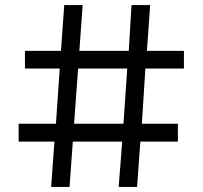

<svg xmlns="http://www.w3.org/2000/svg" viewBox="-20 -742 804 762"><path d="M563 -540H710V-470H557L543 -251H686V-180H537L524 0H451L465 -180H269L256 0H183L196 -180H54V-251H202L217 -470H79V-540H222L235 -722H308L295 -540H491L502 -722H576ZM274 -251H470L485 -470H290Z"/></svg>

Font: SUIT Variable
Style: Regular
Weight: 400
Designer: Sunn Youn; Korean Glyphs from Source Han Sans (Sandoll Communications; Soo-young Jang, Joo-yeon Kang)
Foundry: Sunn
Version: Version 1.150;FEAKit 1.0